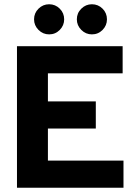

<svg xmlns="http://www.w3.org/2000/svg" viewBox="-20 -886 637 906"><path d="M60.1 0V-668H558.7V-539.9H206.1V-407.6H432.1V-279.4H206.1V-128.1H562.7V0ZM413.7 -723.8Q384.7 -723.8 363.7 -744.8Q342.6 -765.9 342.6 -794.8Q342.6 -824.3 363.7 -845.1Q384.7 -865.9 413.7 -865.9Q443.2 -865.9 464 -845.1Q484.7 -824.3 484.7 -794.8Q484.7 -765.9 464 -744.8Q443.2 -723.8 413.7 -723.8ZM211.8 -723.8Q182.8 -723.8 161.7 -744.8Q140.7 -765.9 140.7 -794.8Q140.7 -824.3 161.7 -845.1Q182.8 -865.9 211.8 -865.9Q241.2 -865.9 262 -845.1Q282.8 -824.3 282.8 -794.8Q282.8 -765.9 262 -744.8Q241.2 -723.8 211.8 -723.8Z"/></svg>

Font: Atkinson Hyperlegible Next
Style: Regular
Weight: 400
Designer: Elliott Scott, Megan Eiswerth, Linus Boman, Theodore Petrosky, Letters from Sweden
Foundry: Applied Design Works, Letters from Sweden
Version: Version 2.001